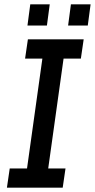

<svg xmlns="http://www.w3.org/2000/svg" viewBox="-20 -868 439 888"><path d="M210 -848H120L107 -750H197ZM399 -848H308L295 -750H386ZM367 -686H109L96 -597H176L105 -89H25L12 0H270L283 -89H203L274 -597H354Z"/></svg>

Font: Chivo
Style: Italic
Weight: 400
Italic angle: -8°
Designer: Hector Gatti
Foundry: Omnibus-Type
Version: Version 1.003;PS 001.003;hotconv 1.0.70;makeotf.lib2.5.58329